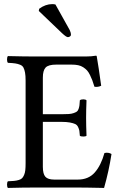

<svg xmlns="http://www.w3.org/2000/svg" viewBox="-20 -923 598 945"><path d="M190.9 -360.8H282.2Q304.2 -360.8 318.4 -361.8Q332.5 -362.8 342.8 -366.5Q353 -370.1 358.4 -374Q363.8 -377.9 366.9 -387.2Q370.1 -396.5 371.1 -404.8Q372.1 -413.1 373 -429.2Q377.9 -434.1 390.1 -434.1Q400.9 -434.1 405.8 -429.2Q403.8 -381.3 403.8 -342.8Q403.8 -306.6 405.8 -254.9Q401.9 -251 390.1 -251Q377 -251 373 -254.9Q372.1 -271.5 370.6 -279.5Q369.1 -287.6 364.3 -297.9Q359.4 -308.1 350.1 -312.5Q340.8 -316.9 324 -320.1Q307.1 -323.2 282.2 -323.2H190.9V-102.1Q190.9 -66.9 203.4 -53Q215.8 -39.1 247.1 -39.1H362.8Q415.5 -39.1 446.3 -74Q477.1 -108.9 494.1 -169.9Q513.7 -174.3 528.8 -165Q516.1 -82 492.2 2Q490.2 2 467.8 1.5Q445.3 1 415 0.5Q384.8 0 363.8 0H148.9Q93.3 0 19 2Q14.6 -2.4 14.6 -14.4Q14.6 -26.4 19 -30.8Q39.1 -31.7 50 -32.7Q61 -33.7 72.3 -37.1Q83.5 -40.5 88.9 -46.1Q94.2 -51.8 98.6 -61.8Q103 -71.8 104.5 -85.4Q106 -99.1 106 -120.1V-526.9Q106 -550.8 103.3 -565.4Q100.6 -580.1 95.7 -589.8Q90.8 -599.6 79.3 -604.2Q67.9 -608.9 55.2 -610.8Q42.5 -612.8 19 -613.8Q14.6 -618.2 14.6 -630.4Q14.6 -642.6 19 -647Q99.1 -645 148.9 -645H402.8Q429.2 -645 452.1 -648.9Q456.1 -648.9 456.1 -646Q457.5 -639.2 466.1 -584.2Q474.6 -529.3 478 -501Q462.4 -493.2 444.8 -496.1Q438.5 -516.6 434.1 -528.3Q429.7 -540 422.6 -554.4Q415.5 -568.8 408.2 -576.7Q400.9 -584.5 389.9 -591.8Q378.9 -599.1 364.7 -602.1Q350.6 -605 332 -605H256.8Q217.8 -605 204.3 -590.3Q190.9 -575.7 190.9 -541ZM252.9 -900.9 323.2 -774.9Q329.1 -763.2 329.1 -751Q329.1 -747.1 324.5 -743.7Q319.8 -740.2 314 -740.2Q306.2 -740.2 285.2 -759.8L170.9 -869.1L172.9 -879.9Q203.6 -902.8 237.8 -902.8Q245.1 -902.8 252.9 -900.9Z"/></svg>

Font: Common Serif
Style: Regular
Weight: 400
Designer: Philipp H. Poll, Khaled Hosny
Foundry: Stefan Peev, Context Ltd.
Version: Version 1.026